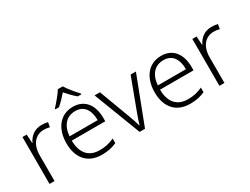

<svg xmlns="http://www.w3.org/2000/svg" viewBox="-66 -1321 2452 1886"><g transform="rotate(-30 1160.5 -377.5)"><path d="M307 -541C227 -541 172 -493 145 -433H142L136 -532H88V0H145V-292C145 -411 207 -489 304 -489C328 -489 349 -486 370 -480L379 -533C358 -538 333 -541 307 -541Z M680 -765H624C599 -722 541 -655 504 -615V-606H545C581 -636 619 -677 651 -714C683 -677 722 -635 758 -606H799V-615C762 -654 704 -722 680 -765ZM664 -542C516 -542 431 -424 431 -262C431 -95 519 10 679 10C747 10 795 -1 848 -24V-76C789 -50 747 -40 681 -40C559 -40 491 -118 490 -259H870V-298C870 -440 800 -542 664 -542ZM663 -494C764 -494 811 -418 811 -306H492C502 -427 565 -494 663 -494Z M1110 0H1171L1375 -532H1315L1183 -179C1167 -136 1151 -90 1142 -57H1139C1130 -90 1115 -136 1099 -179L967 -532H906Z M1665 -542C1517 -542 1432 -424 1432 -262C1432 -95 1520 10 1680 10C1748 10 1796 -1 1849 -24V-76C1790 -50 1748 -40 1682 -40C1560 -40 1492 -118 1491 -259H1871V-298C1871 -440 1801 -542 1665 -542ZM1664 -494C1765 -494 1812 -418 1812 -306H1493C1503 -427 1566 -494 1664 -494Z M2234 -541C2154 -541 2099 -493 2072 -433H2069L2063 -532H2015V0H2072V-292C2072 -411 2134 -489 2231 -489C2255 -489 2276 -486 2297 -480L2306 -533C2285 -538 2260 -541 2234 -541Z"/></g></svg>

Font: Noto Sans Malayalam Light
Style: Regular
Weight: 300
Designer: Jelle Bosma - Monotype Design Team
Foundry: Monotype Imaging Inc.
Version: Version 2.104